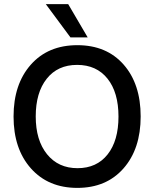

<svg xmlns="http://www.w3.org/2000/svg" viewBox="-20 -907 751 935"><path d="M407 -725H323L203 -887H312ZM207.5 -523.5Q154 -456 154 -340Q154 -224 209 -156Q264 -88 357.5 -88Q451 -88 504 -155Q557 -222 557 -339.5Q557 -457 503.5 -524Q450 -591 355.5 -591Q261 -591 207.5 -523.5ZM582 -592.5Q665 -498 665 -340Q665 -182 581.5 -87Q498 8 356.5 8Q215 8 130.5 -87Q46 -182 46 -339.5Q46 -497 130 -592Q214 -687 356.5 -687Q499 -687 582 -592.5Z"/></svg>

Font: Hind Mysuru Medium
Style: Regular
Weight: 500
Designer: Manushi Parikh, Hitesh Malaviya
Foundry: Indian Type Foundry
Version: Version 0.703;PS 1.0;hotconv 1.0.86;makeotf.lib2.5.63406